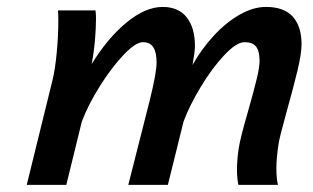

<svg xmlns="http://www.w3.org/2000/svg" viewBox="-20 -520 880 540"><path d="M646.5 -41.5Q646.5 -69.8 650.9 -99.6Q653.3 -116.7 659.9 -142.6Q666.5 -168.5 678.2 -209Q693.8 -264.2 701.9 -297.4Q710 -330.6 710 -348.6Q710 -376.5 700.2 -388.9Q690.4 -401.4 668 -401.4Q645 -401.4 610.6 -364.7Q576.2 -328.1 544.2 -274.9Q512.2 -221.7 496.1 -177.7L452.1 0H340.8L400.9 -236.8Q420.4 -314.9 420.4 -344.7Q420.4 -373 411.1 -387.2Q401.9 -401.4 381.8 -401.4Q361.8 -401.4 328.1 -366.2Q294.4 -331.1 261.2 -278.3Q228 -225.6 210 -177.7L166.5 0H55.2L127.4 -293.5Q135.3 -325.7 139.6 -372.6Q144 -419.4 144 -460.9Q144 -483.4 143.1 -490.7H248.5Q250 -481.9 250 -467.8Q250 -441.4 247.1 -407Q244.1 -372.6 237.8 -339.8Q283.2 -413.6 336.2 -457Q389.2 -500.5 437.5 -500.5Q481.9 -500.5 505.1 -471.2Q528.3 -441.9 528.3 -390.1Q528.3 -375.5 521.5 -337.4Q546.9 -382.3 581.1 -419.4Q615.2 -456.5 653.6 -478.5Q691.9 -500.5 728 -500.5Q778.8 -500.5 803.5 -473.1Q828.1 -445.8 828.1 -395.5Q828.1 -369.6 816.9 -322.5Q805.7 -275.4 786.6 -207.5Q765.6 -132.3 763.2 -113.8Q757.3 -73.7 757.3 -47.4Q757.3 -18.1 761.7 0H650.4Q646.5 -20.5 646.5 -41.5Z"/></svg>

Font: Lesson One Medium
Style: Italic
Weight: 500
Italic angle: -14°
Designer: But Ko, Victor Gaultney, Annie Olsen, Julie Remington, Don Collingsworth, Eric Hays, Becca Hirsbrunner
Version: Version 1.100